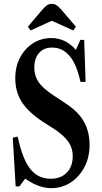

<svg xmlns="http://www.w3.org/2000/svg" viewBox="-20 -970 530 999"><path d="M246 9Q181.5 9 111 -40.5L81 0H61.5L46.5 -253.5L72 -259.5Q96.5 -143.5 136.8 -91.8Q177 -40 243.5 -40Q296.5 -40 327.5 -71.8Q358.5 -103.5 358.5 -158.5Q358.5 -198 337 -230.2Q315.5 -262.5 265.5 -296.5L203 -336.5Q127 -386.5 93.2 -439.5Q59.5 -492.5 59.5 -563Q59.5 -623 84.2 -670.2Q109 -717.5 151.5 -744.8Q194 -772 247.5 -772Q321 -772 375 -710.5L398 -762.5H418L425.5 -544H398.5Q361 -722.5 251 -722.5Q208 -722.5 183.2 -694.5Q158.5 -666.5 158.5 -617.5Q158.5 -575 181.5 -541.8Q204.5 -508.5 260.5 -472.5L321.5 -432Q387.5 -389 416.8 -336.8Q446 -284.5 446 -215.5Q446 -151.5 419.5 -100.8Q393 -50 347.8 -20.5Q302.5 9 246 9ZM139 -811.5 125 -831 201.5 -921Q214 -935 224.2 -942.5Q234.5 -950 250 -950Q263.5 -950 274 -943Q284.5 -936 298 -921L375 -831L361 -811.5L249.5 -862Z"/></svg>

Font: Libre Caslon Condensed Medium
Style: Regular
Weight: 500
Designer: Pablo Impallari, Rodrigo Fuenzalida, Katja Schimmel, Ertekin Erdin
Foundry: Pablo Impallari, Rodrigo Fuenzalida
Version: Version 2.000; ttfautohint (v1.8.4.7-5d5b);gftools[0.9.33]